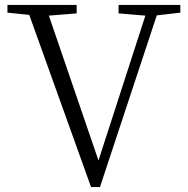

<svg xmlns="http://www.w3.org/2000/svg" viewBox="-20 -746 757 774"><path d="M383 8 612 -684 707 -695V-726H458V-692L566 -683L377 -99L177 -683L289 -692V-726H10V-695L98 -686L347 8Z"/></svg>

Font: AllPunType Light
Style: Regular
Weight: 300
Version: 1.0